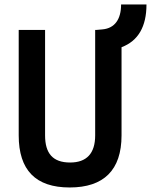

<svg xmlns="http://www.w3.org/2000/svg" viewBox="-20 -827 674 857"><path d="M291 9.8C442.9 9.8 522.5 -67.4 522.5 -222.7V-616.2C597.2 -644.5 633.8 -708.5 633.8 -807.1H520.5C520.5 -742.2 493.2 -700.7 437 -695.8L410.2 -693.4H404.8V-222.7C404.8 -142.1 366.7 -101.6 293 -101.6C215.8 -101.6 181.2 -142.1 181.2 -222.7V-693.4H63.5V-222.7C63.5 -67.4 139.2 9.8 291 9.8Z"/></svg>

Font: Cascadia Code PL SemiBold
Style: Regular
Weight: 600
Monospace: yes
Designer: Aaron Bell
Foundry: Saja Typeworks
Version: Version 2404.023